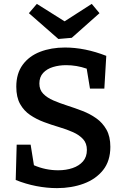

<svg xmlns="http://www.w3.org/2000/svg" viewBox="-20 -958 641 990"><path d="M183 -527Q183 -495 203 -474.5Q223 -454 255.5 -440Q288 -426 327 -413.5Q366 -401 405 -386Q444 -371 476.5 -348Q509 -325 529 -289.5Q549 -254 549 -201Q549 -128 511.5 -81Q474 -34 411.5 -11Q349 12 274 12Q222 12 167.5 1.5Q113 -9 61 -30L66 -212H138L155 -106Q215 -80 280 -80Q321 -80 354.5 -91.5Q388 -103 408 -126Q428 -149 428 -185Q428 -219 408.5 -240.5Q389 -262 356.5 -276.5Q324 -291 285 -302.5Q246 -314 207 -328.5Q168 -343 135.5 -365Q103 -387 83.5 -422Q64 -457 64 -511Q64 -579 97 -624Q130 -669 187 -691Q244 -713 315 -713Q418 -713 528 -670L518 -501H444L427 -604Q375 -622 321 -622Q285 -622 253.5 -612.5Q222 -603 202.5 -582Q183 -561 183 -527ZM453 -938 493 -890 350 -763 281 -757 129 -890 170 -938 313 -848Z"/></svg>

Font: Bitter SemiBold
Style: Regular
Weight: 600
Designer: Sol Matas, and Bitter project Authors
Foundry: Sol Matas
Version: Version 2.001